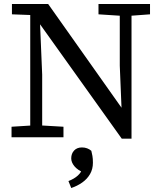

<svg xmlns="http://www.w3.org/2000/svg" viewBox="-20 -690 808 965"><path d="M38 0V-53L150 -60H179L299 -53V0ZM132 0V-648H178L192 -315V0ZM475 -618V-670H734V-618L626 -610H598ZM592 7 182 -567H164L147 -614L40 -618V-670H222L594 -144L591 -142L582 -360V-670H641V7ZM447 128Q447 160 432.5 185Q418 210 393 227.5Q368 245 338 255L324 220Q353 209 371.5 192Q390 175 395 154L406 181Q370 165 354 145.5Q338 126 338 106Q338 82 352.5 66.5Q367 51 392 51Q406 51 418 55.5Q430 60 439 68Q442 80 444.5 93.5Q447 107 447 128Z"/></svg>

Font: Source Serif 4
Style: Regular
Weight: 400
Designer: Frank Grießhammer
Foundry: Adobe Systems Incorporated
Version: Version 4.004;hotconv 1.0.116;makeotfexe 2.5.65601